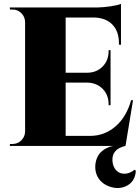

<svg xmlns="http://www.w3.org/2000/svg" viewBox="-20 -738 707 971"><path d="M661.1 120.1 667 126Q663.1 181.6 618.2 203.1Q578.6 221.7 533 205.1Q487.3 188.5 469.7 147.9Q458.5 121.1 462.9 88.9Q468.3 51.3 492.4 29.3Q516.6 7.3 551.3 0H29.8L30.3 -9.8H43Q69.3 -9.8 87.9 -28.3Q106.4 -46.9 106.9 -72.8V-627.4Q106 -653.3 87.6 -671.6Q69.3 -689.9 43 -689.9H30.3L29.8 -700.2H472.7Q503.9 -700.7 540.5 -706.3Q577.1 -711.9 591.8 -718.3V-511.7L581.5 -512.2V-520Q581.5 -579.1 548.8 -613.3Q516.1 -647.5 457 -649.4H312V-370.1H420.9Q468.3 -370.6 498.8 -401.4Q529.3 -432.1 529.3 -479.5V-484.4H539.1V-206.1H529.3V-210.9Q529.3 -257.8 499.5 -288.3Q469.7 -318.8 422.4 -320.3H312V-50.8H435.5Q508.3 -50.8 564 -98.6Q619.6 -146.5 643.1 -231.4H652.8L614.7 0H613.3Q543.5 16.6 548.8 78.1Q551.8 107.9 569.1 124.8Q586.4 141.6 611.6 140.6Q636.7 139.6 661.1 120.1Z"/></svg>

Font: Cinzel Black
Style: Regular
Weight: 900
Designer: Natanael Gama
Version: Version 1.001;PS 001.001;hotconv 1.0.56;makeotf.lib2.0.21325